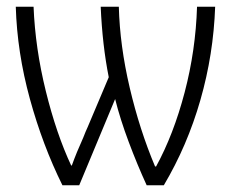

<svg xmlns="http://www.w3.org/2000/svg" viewBox="-20 -552 690 572"><path d="M468 0H417Q389 -61 363.5 -129Q338 -197 323 -257L216 0H166Q107 -119 69 -257.5Q31 -396 27 -532H80Q85 -408 116.5 -280.5Q148 -153 192 -59H194Q208 -98 228 -142Q232 -152 235 -159.5Q238 -167 241 -173L304 -322Q285 -417 280 -532H334Q337 -416 366.5 -290.5Q396 -165 442 -56H445Q497 -151 530 -276.5Q563 -402 567 -532H621Q616 -390 577 -254Q538 -118 468 0Z"/></svg>

Font: Noto Sans Display Light Narrow
Style: Regular
Weight: 300
Width: 4
Designer: Monotype Design team
Foundry: Monotype Imaging Inc.
Version: Version 1.000